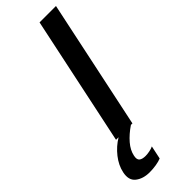

<svg xmlns="http://www.w3.org/2000/svg" viewBox="-367 -663 902 902"><g transform="rotate(-45 84.0 -212.0)"><path d="M9 220Q-34 220 -61.5 198.5Q-89 177 -79 131Q-71 93 -43.5 58Q-16 23 22 0H5L141 -644H250L114 0H104Q67 25 42.5 53.5Q18 82 12 112Q7 135 17.5 143.5Q28 152 50 152Q62 152 77 149Q92 146 102 141L88 207Q74 213 52.5 216.5Q31 220 9 220Z"/></g></svg>

Font: Kanit
Style: Italic
Weight: 400
Italic angle: -12°
Designer: Katatrad Team
Foundry: CadsonDemak
Version: Version 2.000; ttfautohint (v1.8.3)